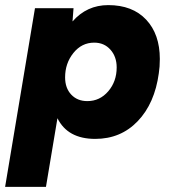

<svg xmlns="http://www.w3.org/2000/svg" viewBox="-40 -532 668 752"><path d="M97 -500H248L244 -448Q300 -512 384 -512Q479 -512 532.5 -455Q586 -398 586 -301Q586 -270 582 -245Q566 -127 499.5 -57.5Q433 12 333 12Q225 12 185 -69L140 200H-20ZM302 -136Q351 -136 384 -174.5Q417 -213 417 -268Q417 -310 392.5 -337.5Q368 -365 329 -365Q280 -365 247.5 -324.5Q215 -284 215 -229Q215 -187 239 -161.5Q263 -136 302 -136Z"/></svg>

Font: Oak Sans ExtraBold
Style: Italic
Weight: 800
Italic angle: -9.49998°
Foundry: Erik Kennedy, Walven
Version: Version 1.000